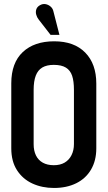

<svg xmlns="http://www.w3.org/2000/svg" viewBox="-20 -922 535 953"><path d="M245 -866Q242 -880 231 -889.5Q220 -899 206 -901.5Q192 -904 178 -896Q164 -888 160 -875Q156 -862 160 -848.5Q164 -835 172 -825L231 -749H275ZM36 -508V-186Q36 -121 64.5 -77Q93 -33 141 -11Q189 11 248 11Q311 11 358.5 -12.5Q406 -36 432 -80.5Q458 -125 458 -186V-507Q458 -605 403 -661Q348 -717 249 -717Q150 -717 93 -663.5Q36 -610 36 -508ZM147 -206V-476Q147 -519 157.5 -546.5Q168 -574 190 -587Q212 -600 247 -600Q285 -600 307 -586.5Q329 -573 338 -546Q347 -519 347 -476V-207Q347 -176 335 -152Q323 -128 301 -115Q279 -102 247 -102Q215 -102 192.5 -114.5Q170 -127 158.5 -150.5Q147 -174 147 -206Z"/></svg>

Font: Advent Pro
Style: Regular
Weight: 400
Designer: VivaRado, Andreas Kalpakidis
Foundry: VivaRado, Andreas Kalpakidis
Version: Version 3.000